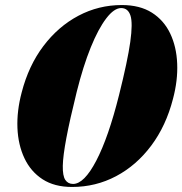

<svg xmlns="http://www.w3.org/2000/svg" viewBox="-20 -732 724 762"><path d="M463.5 -712Q535 -712 582.8 -681.8Q630.5 -651.5 655.5 -599Q680.5 -546.5 683.2 -479.5Q686 -412.5 666.5 -339.5Q639 -232.5 580.2 -154Q521.5 -75.5 440.8 -32.8Q360 10 266 10Q196 10 149 -20.5Q102 -51 77 -104Q52 -157 49.2 -224.2Q46.5 -291.5 66 -365Q93.5 -471.5 152.2 -549.2Q211 -627 291.2 -669.5Q371.5 -712 463.5 -712ZM452.5 -355Q486.5 -490.5 497 -565.5Q507.5 -640.5 497.8 -670.2Q488 -700 461 -700Q433 -700 401.8 -659.2Q370.5 -618.5 340.2 -544Q310 -469.5 284.5 -367.5Q257 -256.5 243.5 -185Q230 -113.5 229.2 -73.8Q228.5 -34 239.2 -18Q250 -2 270 -2Q314 -2 362.2 -94.5Q410.5 -187 452.5 -355Z"/></svg>

Font: Fraunces 144pt Black
Style: Italic
Weight: 900
Italic angle: -16°
Version: Version 1.000;[0bf87f6ff]